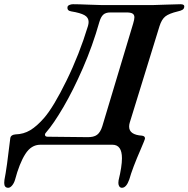

<svg xmlns="http://www.w3.org/2000/svg" viewBox="-95 -674 893 910"><path d="M-75 193Q-75 184 -74 179Q-63 125 -46 -21Q-43 -35 -22 -37Q17 -38 48.5 -57Q80 -76 114 -115Q159 -167 220 -291.5Q281 -416 322 -551Q325 -562 325 -570Q325 -591 305.5 -602Q286 -613 243 -620Q222 -623 225 -641Q226 -647 234 -650.5Q242 -654 251 -654Q277 -654 323 -652Q367 -650 386 -650H630Q647 -650 691 -652Q737 -654 761 -654Q781 -654 778 -640Q777 -632 769.5 -627.5Q762 -623 748 -620Q706 -610 688.5 -596Q671 -582 661 -550L520 -93Q517 -83 517 -74Q517 -35 578 -31Q586 -30 589.5 -26Q593 -22 592 -16Q591 -11 573 31Q532 125 518 176Q504 216 483 216Q475 216 470.5 209.5Q466 203 466 193Q466 185 467 181Q483 115 483 76Q483 12 438 12H96Q53 12 25 56Q-3 100 -24 179Q-29 195 -38 205.5Q-47 216 -56 216Q-75 216 -75 193ZM317 -24Q349 -23 365 -35Q381 -47 390 -76L536 -562Q542 -582 542 -592Q542 -604 533.5 -609.5Q525 -615 505 -615H428Q406 -615 394.5 -604.5Q383 -594 376 -570Q344 -457 298 -351.5Q252 -246 205.5 -166.5Q159 -87 124 -47Q118 -41 118 -36Q118 -26 131 -26Z"/></svg>

Font: EB Garamond SemiBold
Style: Italic
Weight: 600
Italic angle: -17.2°
Designer: Georg Duffner and Octavio Pardo
Foundry: Georg Duffner
Version: Version 1.000